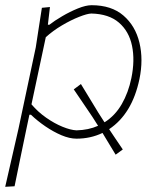

<svg xmlns="http://www.w3.org/2000/svg" viewBox="-22 -524 624 738"><path d="M-2 194Q11 138 23 84.8Q35 31.5 49 -29L115.5 -342Q121 -378 127 -417Q133 -456 139 -494L170 -497L162 -429H168Q187 -444 216.8 -461.5Q246.5 -479 277.2 -491.5Q308 -504 330 -504Q406.5 -504 452.5 -464.2Q498.5 -424.5 514 -359.8Q529.5 -295 514 -220Q486 -86.5 397.5 -27.5Q409 -10 422.2 9.5Q435.5 29 450 50.5L422.5 70.5Q408.5 47.5 395.8 26.5Q383 5.5 372 -13Q326 9 272 9Q245.5 9 214.2 -4.2Q183 -17.5 152.2 -38.5Q121.5 -59.5 97 -83H91L79.5 -28.5Q67 32 56.2 83.8Q45.5 135.5 34 192ZM272 -23Q318 -24 355 -40.5L333 -75Q318 -97 300 -123.8Q282 -150.5 261.5 -180.5L289 -201Q308 -169.5 324.8 -142.2Q341.5 -115 356.5 -90L378 -56.5L380 -54Q420.5 -79.5 446 -123.8Q471.5 -168 483 -224Q497 -292 485.5 -347.8Q474 -403.5 435.2 -437Q396.5 -470.5 329 -472Q313 -471.5 282 -459.2Q251 -447 216.2 -426.5Q181.5 -406 154 -381L99 -123Q123.5 -94 155.2 -71.8Q187 -49.5 218.2 -36.8Q249.5 -24 272 -23Z"/></svg>

Font: Commissioner Loud Thin
Style: Italic
Weight: 100
Italic angle: -12°
Designer: Kostas Bartsokas
Foundry: Kostas Bartsokas
Version: Version 1.000; ttfautohint (v1.8.3)